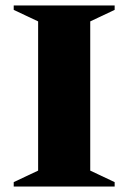

<svg xmlns="http://www.w3.org/2000/svg" viewBox="-20 -680 468 700"><path d="M30 0V-16L119 -58V-602L30 -644V-660H398V-644L309 -602V-58L398 -16V0Z"/></svg>

Font: Spectral ExtraBold
Style: Regular
Weight: 800
Designer: Jean-Baptiste Levee
Foundry: Production Type
Version: Version 2.001